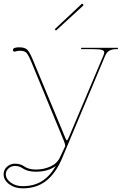

<svg xmlns="http://www.w3.org/2000/svg" viewBox="-67 -778 667 1037"><path d="M228.5 -620.1 372.6 -755.4Q377 -759.8 380.9 -755.4Q385.7 -751 381.8 -747.1L235.4 -612.8ZM234.9 117.7Q193.4 149.4 126 149.4Q102.5 149.4 85.4 144.5Q68.4 139.6 60.1 133.8Q51.8 127.9 40 123Q28.3 118.2 14.6 118.2Q-6.3 118.2 -21 131.6Q-35.6 145 -35.6 163.1Q-35.6 188 -9.3 207.8Q17.1 227.5 55.7 227.5Q116.2 227.5 159.7 200.2Q203.1 172.9 234.9 117.7ZM371.1 -520H569.8V-512.7H564.5Q538.1 -512.7 523.4 -504.2Q508.8 -495.6 500.5 -475.6L268.1 77.6Q234.4 157.2 182.9 198.2Q131.3 239.3 55.7 239.3Q12.7 239.3 -17.3 217Q-47.4 194.8 -47.4 163.1Q-47.4 139.2 -29.3 122.6Q-11.2 106 14.6 106Q31.2 106 44.4 110.8Q57.6 115.7 65.7 121.8Q73.7 127.9 89.4 132.8Q105 137.7 126 137.7Q168.9 137.7 205.3 121.3Q241.7 105 257.3 70.8L284.7 12.7Q285.2 11.7 285.2 8.8Q285.2 0.5 277.3 -19L101.6 -444.8Q85.4 -483.4 74.7 -493.7Q64 -503.9 39.6 -503.9Q27.8 -503.9 16.1 -500Q14.2 -499 12.7 -499Q2.9 -499 2.9 -508.3Q2.9 -522.5 37.1 -522.5Q68.4 -522.5 81.5 -508.3Q94.7 -494.1 113.3 -448.2L285.2 -34.7Q291 -20 294.4 -20Q297.9 -20 304.2 -35.2L491.7 -478.5Q496.1 -489.7 496.1 -494.6Q496.1 -505.9 480.2 -509.3Q464.4 -512.7 420.9 -512.7H371.1Z"/></svg>

Font: ZnikomitNo24
Style: Thin
Weight: 300
Designer: gluk
Foundry: gluk
Version: Version 0.55